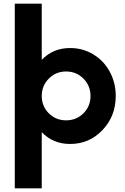

<svg xmlns="http://www.w3.org/2000/svg" viewBox="-20 -770 677 1040"><path d="M359.9 -509.8Q428.2 -509.8 485.1 -475.6Q542 -441.4 574.5 -381.6Q606.9 -321.8 606.9 -250Q606.9 -141.1 535.4 -65.7Q463.9 9.8 359.9 9.8Q267.1 9.8 206.1 -54.2V250H60.1V-750H206.1V-445.8Q267.1 -509.8 359.9 -509.8ZM337.9 -118.2Q393.6 -118.2 431.9 -156.2Q470.2 -194.3 470.2 -250Q470.2 -305.7 431.9 -344.2Q393.6 -382.8 337.9 -382.8Q282.7 -382.8 244.4 -344.2Q206.1 -305.7 206.1 -250Q206.1 -194.3 244.4 -156.2Q282.7 -118.2 337.9 -118.2Z"/></svg>

Font: Orkney
Style: Bold
Weight: 700
Designer: Samuel Oakes and Alfredo Marco Pradil
Foundry: Alfredo Marco Pradil
Version: 1.0